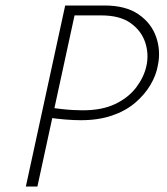

<svg xmlns="http://www.w3.org/2000/svg" viewBox="-20 -678 607 698"><path d="M274 -241Q249 -241 217.5 -243.5Q186 -246 153 -251L160 -287Q183 -284 204.5 -281.5Q226 -279 246 -278Q266 -277 281 -277Q351 -277 399 -300Q447 -323 475 -360Q503 -397 512 -437Q522 -481 508 -523.5Q494 -566 455 -594Q416 -622 348 -622H251L116 0H74L217 -658H360Q437 -658 483.5 -626Q530 -594 547.5 -544Q565 -494 554 -441Q548 -405 527 -369.5Q506 -334 471.5 -304.5Q437 -275 387.5 -258Q338 -241 274 -241Z"/></svg>

Font: Ysabeau Office ExtraLight
Style: Italic
Weight: 250
Italic angle: -12°
Designer: Christian Thalmann (Catharsis Fonts)
Version: Version 2.001;gftools[0.9.30]; featfreeze: tnum,lnum,ss02